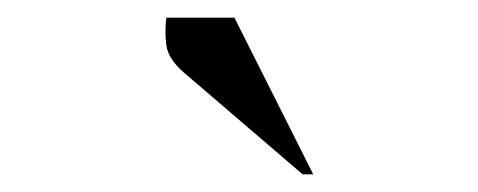

<svg xmlns="http://www.w3.org/2000/svg" viewBox="-20 -727 540 217"><path d="M322 -530 189 -644Q170 -660 168 -676Q166 -692 168 -707H245L334 -530Z"/></svg>

Font: Spectral Medium
Style: Italic
Weight: 500
Italic angle: -10°
Designer: Jean-Baptiste Levee
Foundry: Production Type
Version: Version 2.001